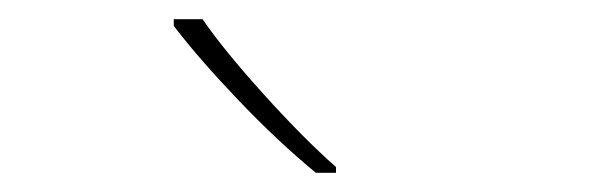

<svg xmlns="http://www.w3.org/2000/svg" viewBox="-20 -786 615 200"><path d="M191 -766H161V-759Q187 -725 228 -682Q269 -639 309 -606H330V-612Q296 -642 254.5 -688Q213 -734 191 -766Z"/></svg>

Font: Noto Sans UI Thin
Style: Regular
Weight: 250
Designer: Monotype Design Team
Foundry: Monotype Imaging Inc.
Version: Version 1.901